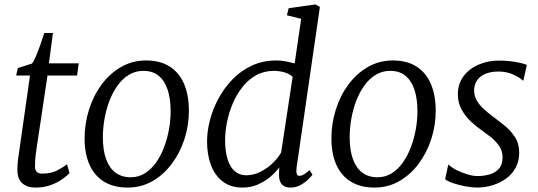

<svg xmlns="http://www.w3.org/2000/svg" viewBox="-20 -837 2428 867"><path d="M145.5 -169.5Q143 -151.5 141.2 -138Q139.5 -124.5 138.8 -112.2Q138 -100 138 -84.5Q138 -69.5 146 -61.2Q154 -53 169.5 -53Q211.5 -53 239.5 -68Q267.5 -83 282.5 -95L294 -56Q282.5 -42.5 260.2 -27Q238 -11.5 207.5 -0.8Q177 10 140.5 10Q103 10 80.8 -9.2Q58.5 -28.5 58.5 -71Q58.5 -78 58.8 -86Q59 -94 60 -103.2Q61 -112.5 62 -122.2Q63 -132 65 -142L115.5 -496H53L60.5 -529.5L124.5 -550Q133.5 -561.5 143.8 -586.5Q154 -611.5 163.8 -639.5Q173.5 -667.5 180 -688H219L201 -551H335.5L328 -496H194.5Z M640 -564Q702.5 -564 745.5 -537Q788.5 -510 810.8 -459Q833 -408 833 -336Q833 -271 813 -209.2Q793 -147.5 756.2 -98Q719.5 -48.5 668.8 -19.2Q618 10 556.5 10Q494.5 10 451 -16Q407.5 -42 384.8 -92Q362 -142 362 -212Q362 -278.5 381.8 -341.5Q401.5 -404.5 438.2 -454.5Q475 -504.5 526.2 -534.2Q577.5 -564 640 -564ZM627.5 -517Q591 -517 561.8 -499Q532.5 -481 510.5 -450.2Q488.5 -419.5 473.8 -380.5Q459 -341.5 451.8 -299.5Q444.5 -257.5 444.5 -217.5Q444.5 -159 459 -118.8Q473.5 -78.5 501.5 -57.5Q529.5 -36.5 570 -36.5Q605.5 -36.5 634.2 -54.5Q663 -72.5 684.8 -103.2Q706.5 -134 721 -172.5Q735.5 -211 743 -252.8Q750.5 -294.5 750.5 -334.5Q750.5 -391 737 -431.8Q723.5 -472.5 696.5 -494.8Q669.5 -517 627.5 -517Z M1319 -78.5Q1317 -60.5 1320.2 -51.8Q1323.5 -43 1331 -43Q1341.5 -43 1352.5 -49.5Q1363.5 -56 1378 -69L1391 -48Q1386.5 -41.5 1372.5 -27.5Q1358.5 -13.5 1337.8 -1.8Q1317 10 1291.5 10Q1266 10 1252.5 -4.8Q1239 -19.5 1240 -52L1241 -81Q1225 -59 1200 -38Q1175 -17 1143.5 -3.5Q1112 10 1076 10Q1022 10 986.2 -17Q950.5 -44 932.8 -91Q915 -138 915 -198Q915 -244.5 928.2 -295.2Q941.5 -346 967.5 -393.8Q993.5 -441.5 1031.2 -480Q1069 -518.5 1118.2 -541.2Q1167.5 -564 1228 -564Q1247.5 -564 1269.8 -560Q1292 -556 1310.5 -550.5L1340 -752L1275.5 -768L1283.5 -800L1404.5 -817L1424.5 -805.5ZM1301.5 -490Q1285.5 -504.5 1262.8 -510.8Q1240 -517 1217 -517Q1172 -517 1136.5 -497.2Q1101 -477.5 1074.8 -444Q1048.5 -410.5 1031 -369.5Q1013.5 -328.5 1005 -285.2Q996.5 -242 996.5 -203.5Q996.5 -154 1007.5 -118.5Q1018.5 -83 1039.8 -64.2Q1061 -45.5 1091.5 -45.5Q1126 -45.5 1157 -61.5Q1188 -77.5 1212.2 -101.2Q1236.5 -125 1249.5 -148.5Z M1754.5 -564Q1817 -564 1860 -537Q1903 -510 1925.2 -459Q1947.5 -408 1947.5 -336Q1947.5 -271 1927.5 -209.2Q1907.5 -147.5 1870.8 -98Q1834 -48.5 1783.2 -19.2Q1732.5 10 1671 10Q1609 10 1565.5 -16Q1522 -42 1499.2 -92Q1476.5 -142 1476.5 -212Q1476.5 -278.5 1496.2 -341.5Q1516 -404.5 1552.8 -454.5Q1589.5 -504.5 1640.8 -534.2Q1692 -564 1754.5 -564ZM1742 -517Q1705.5 -517 1676.2 -499Q1647 -481 1625 -450.2Q1603 -419.5 1588.2 -380.5Q1573.5 -341.5 1566.2 -299.5Q1559 -257.5 1559 -217.5Q1559 -159 1573.5 -118.8Q1588 -78.5 1616 -57.5Q1644 -36.5 1684.5 -36.5Q1720 -36.5 1748.8 -54.5Q1777.5 -72.5 1799.2 -103.2Q1821 -134 1835.5 -172.5Q1850 -211 1857.5 -252.8Q1865 -294.5 1865 -334.5Q1865 -391 1851.5 -431.8Q1838 -472.5 1811 -494.8Q1784 -517 1742 -517Z M2343.5 -474H2339Q2329 -486 2298.5 -500Q2268 -514 2230.5 -514Q2200 -514 2176 -505.2Q2152 -496.5 2137.8 -479Q2123.5 -461.5 2121 -435Q2119.5 -407 2132.5 -384.2Q2145.5 -361.5 2166 -343.2Q2186.5 -325 2207.5 -309.5Q2232.5 -291 2259.5 -269Q2286.5 -247 2305.5 -217.8Q2324.5 -188.5 2324.5 -147.5Q2324.5 -110 2309 -80.8Q2293.5 -51.5 2266.5 -31.5Q2239.5 -11.5 2205.2 -0.8Q2171 10 2132.5 10Q2111 10 2081 4.2Q2051 -1.5 2025.2 -10.2Q1999.5 -19 1990 -28L2004 -92.5H2007Q2019 -80.5 2041.8 -69Q2064.5 -57.5 2090.2 -49.8Q2116 -42 2136.5 -42Q2164 -42 2190 -49.2Q2216 -56.5 2232.8 -75Q2249.5 -93.5 2249.5 -126.5Q2249.5 -155 2234.2 -177.5Q2219 -200 2196.5 -217.8Q2174 -235.5 2153 -250.5Q2133.5 -263.5 2108.8 -286Q2084 -308.5 2065.8 -339.8Q2047.5 -371 2047.5 -410.5Q2047.5 -458 2073 -492.5Q2098.5 -527 2141.2 -545.2Q2184 -563.5 2234 -563.5Q2260 -563.5 2285.2 -560.5Q2310.5 -557.5 2330.2 -552.8Q2350 -548 2359 -544Z"/></svg>

Font: Merriweather 28pt Light
Style: Italic
Weight: 300
Italic angle: -7.8°
Version: Version 2.101